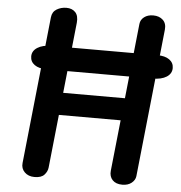

<svg xmlns="http://www.w3.org/2000/svg" viewBox="-64 -1064 1059 1125"><g transform="rotate(5 466.0 -502.0)"><path d="M180.5 0Q144 0 122.2 -21.8Q100.5 -43.5 104 -75.5L195 -940.5Q198.5 -973.5 224.2 -988.8Q250 -1004 281 -1004Q315 -1004 334 -983.5Q353 -963 349 -922L258.5 -62.5Q256 -39 238.2 -19.5Q220.5 0 180.5 0ZM196 -635Q151 -635 125.5 -653.2Q100 -671.5 100 -702.5Q100 -735 130.5 -754.5Q161 -774 212.5 -774H836Q881 -774 906.5 -755.8Q932 -737.5 932 -706.5Q932 -673.5 901.8 -654.2Q871.5 -635 819.5 -635ZM697 0Q659 0 639.2 -21Q619.5 -42 623 -75.5L715 -947Q717.5 -972 738.5 -988Q759.5 -1004 791.5 -1004Q827.5 -1004 849 -983.5Q870.5 -963 866.5 -926L775 -57Q772.5 -34 751.5 -17Q730.5 0 697 0ZM183 -375 204 -506H791.5L770.5 -375Z"/></g></svg>

Font: Edu SA Hand
Style: Regular
Weight: 400
Designer: Tina and Corey Anderson, Eben Sorkin, Mirko Velimirovic
Foundry: Google for Education
Version: Version 2.000